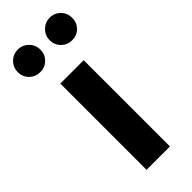

<svg xmlns="http://www.w3.org/2000/svg" viewBox="-283 -796 831 831"><g transform="rotate(-45 132.5 -381.0)"><path d="M204.1 -527.8V0H61V-527.8ZM-34.2 -692.9Q-34.2 -721.7 -14.2 -741.9Q5.9 -762.2 35.2 -762.2Q63.5 -762.2 83.7 -741.9Q104 -721.7 104 -692.9Q104 -663.6 84 -643.8Q64 -624 35.2 -624Q5.9 -624 -14.2 -643.8Q-34.2 -663.6 -34.2 -692.9ZM161.1 -692.9Q161.1 -721.7 181.4 -741.9Q201.7 -762.2 230 -762.2Q259.3 -762.2 279.1 -741.9Q298.8 -721.7 298.8 -692.9Q298.8 -663.6 279.1 -643.8Q259.3 -624 230 -624Q201.2 -624 181.2 -643.8Q161.1 -663.6 161.1 -692.9Z"/></g></svg>

Font: Nacelle Bold
Style: Regular
Weight: 700
Designer: Sora Sagano
Foundry: Sora Sagano
Version: Version 1.000;FEAKit 1.0